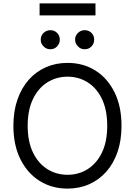

<svg xmlns="http://www.w3.org/2000/svg" viewBox="-20 -1111 802 1141"><path d="M381.3 9.8Q288.6 9.8 215.8 -35.6Q143.1 -81.1 101.3 -164.8Q59.6 -248.5 59.6 -363.3Q59.6 -449.7 83.5 -518.8Q107.4 -587.9 150.6 -636.7Q193.8 -685.5 252.7 -711.4Q311.5 -737.3 381.3 -737.3Q474.6 -737.3 546.9 -691.9Q619.1 -646.5 660.6 -562.5Q702.1 -478.5 702.1 -363.3Q702.1 -276.9 678.5 -208Q654.8 -139.2 611.6 -90.6Q568.4 -42 509.8 -16.1Q451.2 9.8 381.3 9.8ZM381.3 -72.3Q447.3 -72.3 500.7 -105.7Q554.2 -139.2 585.7 -204.1Q617.2 -269 617.2 -363.3Q617.2 -458 585.7 -523.2Q554.2 -588.4 500.7 -621.8Q447.3 -655.3 381.3 -655.3Q315.4 -655.3 261.7 -621.8Q208 -588.4 176.3 -523.2Q144.5 -458 144.5 -363.3Q144.5 -269 176.3 -204.1Q208 -139.2 261.7 -105.7Q315.4 -72.3 381.3 -72.3ZM278.8 -818.4Q256.3 -817.9 239 -835.2Q221.7 -852.5 222.2 -875Q221.7 -899.4 239 -915.5Q256.3 -931.6 278.8 -931.6Q303.2 -931.6 319.3 -915.5Q335.4 -899.4 335.4 -875Q335.4 -852.5 319.3 -835.2Q303.2 -817.9 278.8 -818.4ZM482.9 -818.4Q460.4 -817.9 443.4 -835.2Q426.3 -852.5 426.3 -875Q426.3 -899.4 443.4 -915.5Q460.4 -931.6 482.9 -931.6Q507.3 -931.6 523.7 -915.5Q540 -899.4 539.6 -875Q540 -852.5 523.7 -835.2Q507.3 -817.9 482.9 -818.4ZM547.4 -1090.8V-1019.5H215.3V-1090.8Z"/></svg>

Font: Inter V
Style: 
Weight: 400
Designer: Rasmus Andersson
Foundry: rsms
Version: Version 4.000;git-a3f224843